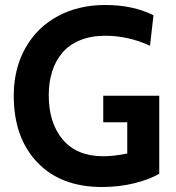

<svg xmlns="http://www.w3.org/2000/svg" viewBox="-20 -734 704 768"><path d="M388 14Q223 14 129 -84.8Q35 -183.5 35 -351Q35 -459 81.5 -541.8Q128 -624.5 211 -669.2Q294 -714 401 -714Q512 -714 594 -673L580 -551Q493 -591 401 -591Q344 -591 300.2 -573Q256.5 -555 229.2 -522.8Q202 -490.5 188.5 -447.8Q175 -405 175 -353Q175 -242 231.2 -175.5Q287.5 -109 393 -109Q435.5 -109 489 -120V-245H393V-351H617V-39Q578 -16 517.2 -1Q456.5 14 388 14Z"/></svg>

Font: Cabin
Style: Bold
Weight: 700
Designer: Pablo Impallari
Foundry: Pablo Impallari. http://www.impallari.com Igino Marini. http://www.ikern.com
Version: Version 3.001;hotconv 1.0.109;makeotfexe 2.5.65596